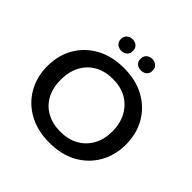

<svg xmlns="http://www.w3.org/2000/svg" viewBox="-190 -916 1097 1097"><g transform="rotate(45 358.5 -367.5)"><path d="M358 10Q263 10 191.5 -29Q120 -68 80.5 -136.5Q41 -205 41 -292Q41 -380 80.5 -448Q120 -516 191.5 -555Q263 -594 358 -594Q455 -594 526 -555Q597 -516 636.5 -448Q676 -380 676 -292Q676 -205 636.5 -136.5Q597 -68 526 -29Q455 10 358 10ZM358 -79Q422 -79 468.5 -105Q515 -131 541.5 -178.5Q568 -226 568 -291Q568 -355 541.5 -403.5Q515 -452 468.5 -478.5Q422 -505 358 -505Q295 -505 248 -478.5Q201 -452 175.5 -403.5Q150 -355 150 -291Q150 -226 175.5 -178.5Q201 -131 248 -105Q295 -79 358 -79ZM278 -652Q258 -652 243.5 -664Q229 -676 229 -698Q229 -721 243.5 -733Q258 -745 278 -745Q298 -745 312 -733Q326 -721 326 -698Q326 -676 312 -664Q298 -652 278 -652ZM436 -652Q417 -652 402.5 -663.5Q388 -675 388 -697Q388 -721 402.5 -733Q417 -745 436 -745Q456 -745 470.5 -733Q485 -721 485 -697Q485 -675 470.5 -663.5Q456 -652 436 -652Z"/></g></svg>

Font: Rokkitt SemiBold Medium
Style: Regular
Weight: 500
Version: Version 3.103